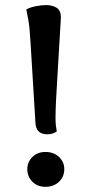

<svg xmlns="http://www.w3.org/2000/svg" viewBox="-20 -719 351 748"><path d="M99.1 -550.8Q95.7 -611.8 90.6 -639.9Q85.4 -668 82.5 -682.1Q96.7 -690.4 119.4 -694.8Q142.1 -699.2 159.2 -699.2Q184.1 -699.2 200.7 -688.7Q217.3 -678.2 217.3 -650.9Q210.4 -530.8 205.6 -453.9Q200.7 -377 198.5 -331.5Q196.3 -286.1 196.3 -259.8Q196.3 -241.2 197.8 -229.5Q199.2 -217.8 201.2 -207Q186 -195.8 164.1 -195.8Q121.1 -195.8 118.2 -238.8ZM157.2 -127Q189.5 -127 210 -107.4Q230.5 -87.9 230.5 -60.1Q230.5 -30.8 210 -11Q189.5 8.8 157.2 8.8Q126 8.8 106.2 -11Q86.4 -30.8 86.4 -60.1Q86.4 -87.9 106.2 -107.4Q126 -127 157.2 -127Z"/></svg>

Font: Artifika
Style: Regular
Weight: 400
Designer: Yulya Zhdanova, Ivan Petrov | Cyreal.org
Foundry: Cyreal.org
Version: Version 1.102; ttfautohint (v1.8.4.7-5d5b)